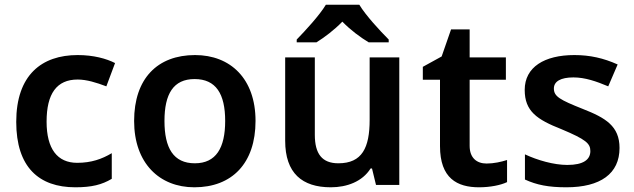

<svg xmlns="http://www.w3.org/2000/svg" viewBox="-20 -786 2693 816"><path d="M300 10C370 10 413 -1 455 -26V-135C413 -110 368 -94 308 -94C224 -94 178 -153 178 -269C178 -388 221 -448 310 -448C348 -448 390 -435 432 -419L469 -518C432 -537 377 -552 310 -552C157 -552 49 -467 49 -268C49 -76 145 10 300 10Z M1066 -272C1066 -452 959 -552 809 -552C649 -552 550 -452 550 -272C550 -92 658 10 806 10C966 10 1066 -92 1066 -272ZM679 -272C679 -387 717 -450 807 -450C898 -450 937 -387 937 -272C937 -157 898 -92 808 -92C717 -92 679 -157 679 -272Z M1507 -766H1365C1338 -721 1278 -656 1241 -618V-606H1325C1360 -628 1400 -658 1435 -694C1470 -658 1512 -627 1547 -606H1632V-618C1595 -655 1534 -721 1507 -766ZM1677 -542H1551V-277C1551 -158 1519 -92 1418 -92C1349 -92 1318 -132 1318 -213V-542H1192V-188C1192 -50 1264 10 1386 10C1454 10 1520 -14 1555 -70H1561L1578 0H1677Z M2048 -91C2006 -91 1976 -115 1976 -166V-447H2130V-542H1976V-661H1897L1857 -546L1777 -502V-447H1850V-165C1850 -28 1923 10 2016 10C2063 10 2108 1 2135 -12V-106C2110 -98 2079 -91 2048 -91Z M2613 -157C2613 -250 2554 -285 2457 -323C2359 -362 2334 -376 2334 -410C2334 -440 2363 -457 2417 -457C2467 -457 2515 -440 2565 -419L2605 -512C2545 -539 2487 -552 2421 -552C2294 -552 2210 -501 2210 -404C2210 -313 2262 -278 2366 -237C2471 -193 2489 -176 2489 -144C2489 -108 2460 -85 2391 -85C2334 -85 2264 -105 2211 -130V-23C2261 0 2311 10 2387 10C2532 10 2613 -48 2613 -157Z"/></svg>

Font: Noto Sans Bamum SemiBold
Style: Regular
Weight: 600
Designer: Monotype Design Team
Foundry: Monotype Imaging Inc.
Version: Version 2.002